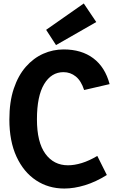

<svg xmlns="http://www.w3.org/2000/svg" viewBox="-20 -1070 660 1107"><path d="M541 -171 596 -61Q532 -21 469.5 -2Q407 17 351 17Q259 17 187.5 -30.5Q116 -78 75 -167Q34 -256 34 -381Q34 -483 59.5 -559Q85 -635 129 -685Q173 -735 229 -760Q285 -785 347 -785Q450 -785 518 -734Q586 -683 612 -585L465 -551Q448 -604 417 -629Q386 -654 346 -654Q276 -654 234.5 -585Q193 -516 193 -382Q193 -250 241.5 -183.5Q290 -117 372 -117Q409 -117 451.5 -130Q494 -143 541 -171ZM303 -810 246 -898 463 -1050 535 -943Z"/></svg>

Font: Yaldevi ExtraLight
Style: Regular
Weight: 200
Designer: Sol Matas, Rajitha Manaperi, Kosala Senevirathne
Foundry: Mooniak
Version: Version 1.100